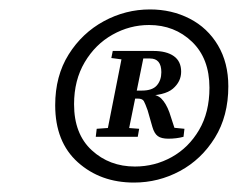

<svg xmlns="http://www.w3.org/2000/svg" viewBox="-20 -675 504 407"><path d="M264 -288Q193 -288 145 -331Q97 -374 97 -452Q97 -514 125.5 -559.5Q154 -605 200 -630Q246 -655 298 -655Q344 -655 382 -635.5Q420 -616 442 -579Q464 -542 464 -492Q464 -429 435.5 -383Q407 -337 361.5 -312.5Q316 -288 264 -288ZM266 -322Q308 -322 344 -342Q380 -362 402 -399.5Q424 -437 424 -489Q424 -551 387 -586.5Q350 -622 296 -622Q255 -622 218.5 -601.5Q182 -581 159.5 -543Q137 -505 137 -454Q137 -391 174.5 -356.5Q212 -322 266 -322ZM369 -385Q354 -381 337 -381Q322 -381 314.5 -386.5Q307 -392 303 -406L293 -441Q288 -455 285 -460.5Q282 -466 272 -466H249L251 -483H281Q303 -483 312.5 -494Q322 -505 322 -522Q322 -551 298 -551H265L268 -567H305Q333 -567 348.5 -556Q364 -545 364 -523Q364 -502 346.5 -487Q329 -472 285 -472L290 -476Q312 -476 322 -466Q332 -456 339 -437L354 -391L330 -406L371 -402ZM205 -385 241 -567H287L250 -385ZM216 -552 219 -567H264L259 -547H254ZM183 -385 185 -402 227 -405H235L275 -402L272 -385Z"/></svg>

Font: Lisu Bosa ExtraBold
Style: Italic
Weight: 800
Italic angle: -19°
Designer: David Morse, Annie Olsen, Victor Gaultney, Frank Grießhammer (Latin)
Foundry: SIL International
Version: Version 2.000